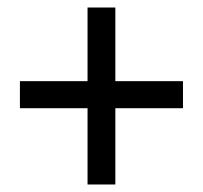

<svg xmlns="http://www.w3.org/2000/svg" viewBox="-20 -557 540 511"><path d="M213 -341V-537H287V-341H467V-269H287V-66H213V-269H33V-341Z"/></svg>

Font: D2Coding ligature
Style: Regular
Weight: 400
Monospace: yes
Designer: Yong-Rak Park; Jeong-Hwan Yoon; Sang-Min Lee;
Foundry: NHN Corporation
Version: Version 1.3.2; Build 20180524